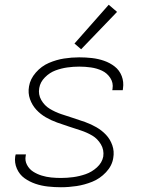

<svg xmlns="http://www.w3.org/2000/svg" viewBox="-20 -779 616 807"><path d="M236 8Q269 8 302 3Q335 -2 367.5 -15Q400 -28 425.5 -55Q451 -82 456 -115Q461 -143 452 -168.5Q443 -194 425.5 -212.5Q408 -231 385.5 -244Q363 -257 338 -266Q313 -275 287.5 -283Q262 -291 237 -299.5Q212 -308 189.5 -321.5Q167 -335 153.5 -358.5Q140 -382 145 -409Q149 -434 169 -454Q189 -474 213.5 -483Q238 -492 263 -495.5Q288 -499 313 -499Q338 -499 362.5 -495.5Q387 -492 408.5 -482Q430 -472 443.5 -451.5Q457 -431 453 -406Q453 -403 452 -400H496Q496 -404 497 -408Q501 -435 491.5 -459.5Q482 -484 462 -499.5Q442 -515 417.5 -523.5Q393 -532 366.5 -535Q340 -538 313 -538Q281 -538 249 -533Q217 -528 185.5 -514.5Q154 -501 130.5 -474Q107 -447 102 -416Q97 -388 106 -362.5Q115 -337 132.5 -318Q150 -299 172.5 -286Q195 -273 220 -264Q245 -255 270 -247Q295 -239 320.5 -230.5Q346 -222 368 -209Q390 -196 404 -172.5Q418 -149 414 -121Q409 -95 387.5 -75.5Q366 -56 340 -47Q314 -38 288 -34.5Q262 -31 236 -31Q216 -31 195.5 -33Q175 -35 155.5 -41Q136 -47 119.5 -57.5Q103 -68 93.5 -86Q84 -104 88 -124Q88 -127 89 -130H46Q45 -126 44 -122Q40 -95 51 -70Q62 -45 83 -30Q104 -15 129 -6.5Q154 2 181.5 5Q209 8 236 8ZM321 -572 472 -729 437 -759 293 -596Z"/></svg>

Font: Iosevka Sparkle Extralight
Style: Italic
Weight: 200
Italic angle: -9°
Designer: Belleve Invis
Foundry: Belleve Invis
Version: Version 4.5.0; ttfautohint (v1.8.3)